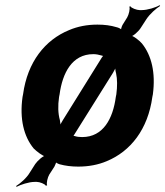

<svg xmlns="http://www.w3.org/2000/svg" viewBox="-20 -633 638 741"><path d="M116 0 95 33C83 54 57 76 42 85L44 88C59 80 91 69 114 69H122C133 69 154 77 157 84L162 82C158 75 164 51 170 41L190 10C193 4 198 -7 197 -11L193 -10C193 -6 204 -1 210 1C232 7 256 10 282 10C322 10 359 3 392 -11C484 -49 551 -134 568 -259L570 -269C581 -352 565 -419 528 -465C520 -475 494 -496 483 -496V-492C493 -492 515 -512 523 -525L545 -559C558 -579 583 -601 598 -610L596 -613C581 -604 549 -594 527 -594H519C508 -594 486 -602 483 -609L479 -607C483 -600 477 -576 471 -566L453 -537C450 -532 446 -519 447 -515L450 -517C449 -521 436 -527 430 -528C407 -535 383 -538 356 -538C316 -538 280 -531 247 -517C154 -479 86 -394 69 -269L67 -259C55 -174 72 -106 110 -60C120 -50 146 -29 157 -29L158 -33C147 -33 125 -13 116 0ZM208 -259 210 -269C221 -351 258 -424 340 -424C351 -424 361 -422 371 -419C374 -418 380 -416 383 -417L382 -421C380 -420 375 -414 373 -411L223 -170C218 -162 211 -150 210 -143L213 -142C214 -149 213 -161 211 -170C204 -195 203 -225 208 -259ZM297 -104C286 -104 277 -105 268 -108C266 -108 261 -110 260 -109L261 -105C262 -106 266 -112 267 -114L416 -352C421 -361 428 -373 429 -380H425C424 -373 425 -360 428 -350C433 -327 433 -300 429 -269L427 -259C416 -176 379 -104 297 -104Z"/></svg>

Font: Asimov
Style: EdgeIt
Weight: 500
Designer: Google
Version: Version 2.000980: 2014